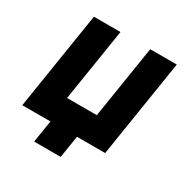

<svg xmlns="http://www.w3.org/2000/svg" viewBox="-156 -682 912 939"><g transform="rotate(30 300.0 -212.5)"><path d="M161 125 181 0H22L109 -550H259L194 -140H362L427 -550H577L490 0H331L311 125Z"/></g></svg>

Font: JetBrains Mono NL ExtraBold
Style: Italic
Weight: 800
Italic angle: -9°
Monospace: yes
Designer: Philipp Nurullin, Konstantin Bulenkov
Foundry: JetBrains
Version: Version 2.305; ttfautohint (v1.8.4.7-5d5b)